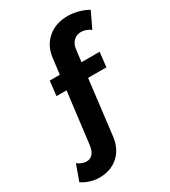

<svg xmlns="http://www.w3.org/2000/svg" viewBox="-341 -862 1039 1173"><g transform="rotate(-30 178.5 -275.5)"><path d="M274 -554 263 -465H391L379 -362H250L203 26Q193 106 140.5 153.5Q88 201 5 201Q-25 201 -58.5 190.5Q-92 180 -115 163L-75 52Q-62 63 -45 69.5Q-28 76 -13 76Q15 76 31.5 56.5Q48 37 53 2L98 -362H27L39 -465H110L124 -577Q134 -657 189.5 -704.5Q245 -752 329 -752Q367 -752 405.5 -741.5Q444 -731 472 -714L419 -603Q405 -614 386.5 -620.5Q368 -627 352 -627Q321 -627 300 -607Q279 -587 274 -554Z"/></g></svg>

Font: Gontserrat SemiBold
Style: Regular
Weight: 600
Designer: Julieta Ulanovsky
Foundry: Julieta Ulanovsky
Version: Version 6.001